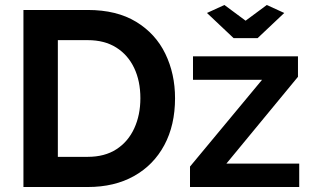

<svg xmlns="http://www.w3.org/2000/svg" viewBox="-20 -750 1249 770"><path d="M74 0V-710H332Q448 -710 526 -662.5Q604 -615 643 -534.5Q682 -454 682 -356Q682 -248 639 -168Q596 -88 517.5 -44Q439 0 332 0ZM543 -356Q543 -425 518 -477.5Q493 -530 446 -559.5Q399 -589 332 -589H212V-121H332Q400 -121 447 -151.5Q494 -182 518.5 -235.5Q543 -289 543 -356ZM742 -82 1031 -430H754V-524H1175V-442L888 -94H1180V0H742ZM880 -730 965 -667 1050 -730 1120 -698 1013 -597H917L810 -698Z"/></svg>

Font: Raleway Thin
Style: Bold
Weight: 700
Version: Version 4.026